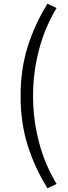

<svg xmlns="http://www.w3.org/2000/svg" viewBox="-20 -836 371 1052"><path d="M240.2 195.8Q170.9 84.5 131.8 -38.8Q92.8 -162.1 92.8 -310.1Q92.8 -457 131.8 -580.6Q170.9 -704.1 240.2 -815.9L290 -792Q225.6 -685.5 193.4 -562Q161.1 -438.5 161.1 -310.1Q161.1 -181.6 193.4 -58.1Q225.6 65.4 290 171.9Z"/></svg>

Font: `nÑOS CN Normal
Style: Regular
Weight: 350
Designer: Ryoko NISHIZUKA ?XZm?[P (kana & ideographs); Paul D. Hunt (Latin, Greek & Cyrillic); Wenlong ZHANG _ e??? (bopomofo); Sa
Foundry: Adobe Systems Incorporated
Version: Version 1.004 June 21, 2023